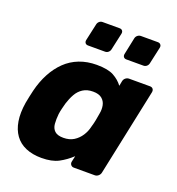

<svg xmlns="http://www.w3.org/2000/svg" viewBox="-136 -854 897 974"><g transform="rotate(20 313.0 -367.0)"><path d="M195 10Q147 10 110.5 -5.5Q74 -21 52 -51.5Q30 -82 23 -125.5Q16 -169 25 -225Q29 -245 32 -260.5Q35 -276 40 -296Q53 -349 76 -392Q99 -435 131 -466Q163 -497 205.5 -513.5Q248 -530 299 -530Q360 -530 391.5 -512.5Q423 -495 442 -469L447 -495Q449 -506 457.5 -513Q466 -520 477 -520H589Q600 -520 605.5 -513Q611 -506 609 -495L510 -25Q508 -15 499.5 -7.5Q491 0 480 0H367Q357 0 351 -7.5Q345 -15 347 -25L354 -57Q323 -28 287.5 -9Q252 10 195 10ZM265 -124Q298 -124 321 -138.5Q344 -153 359 -176Q374 -199 380 -226Q386 -246 389.5 -264Q393 -282 396 -301Q401 -326 396.5 -347.5Q392 -369 375.5 -382.5Q359 -396 328 -396Q296 -396 274 -382Q252 -368 238.5 -344Q225 -320 216 -291Q212 -276 208 -260Q204 -244 202 -229Q199 -200 201 -176Q203 -152 218 -138Q233 -124 265 -124ZM430 -607Q420 -607 415 -613.5Q410 -620 412 -630L431 -721Q433 -731 441 -737.5Q449 -744 459 -744H550Q560 -744 565.5 -737.5Q571 -731 569 -721L549 -630Q547 -620 539.5 -613.5Q532 -607 522 -607ZM223 -607Q213 -607 208 -613.5Q203 -620 205 -630L225 -721Q227 -731 234.5 -737.5Q242 -744 252 -744H344Q354 -744 359 -737.5Q364 -731 362 -721L342 -630Q340 -620 332.5 -613.5Q325 -607 315 -607Z"/></g></svg>

Font: Rubik
Style: Bold Italic
Weight: 700
Italic angle: -12°
Designer: Hubert and Fischer
Foundry: Hubert and Fischer
Version: Version 2.300;gftools[0.9.30]